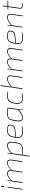

<svg xmlns="http://www.w3.org/2000/svg" viewBox="2572 -3312 960 6144"><g transform="rotate(-90 3052.0 -240.0)"><path d="M158 -679H168Q181 -679 179 -666L170 -604Q169 -593 158 -593H148Q134 -593 136 -606L145 -668Q146 -679 158 -679ZM80 0H56L124 -480H148Z M356 -480 341 -363Q411 -427 464.5 -459.5Q518 -492 567 -492Q693 -492 681 -368Q816 -492 901 -492Q1032 -492 1014 -360L963 0H939L990 -359Q998 -417 975.5 -443Q953 -469 897 -469Q852 -469 803.5 -439.5Q755 -410 678 -343L629 0H605L656 -359Q664 -417 641.5 -443Q619 -469 563 -469Q518 -469 468.5 -439.5Q419 -410 342 -342L294 0H270L338 -480Z M1232 -480 1218 -359Q1277 -424 1344.5 -458Q1412 -492 1462 -492Q1550 -492 1572.5 -433.5Q1595 -375 1574 -238Q1551 -87 1502.5 -37.5Q1454 12 1325 12Q1259 12 1167 2Q1165 39 1157 94L1139 220H1115L1146 0L1214 -480ZM1216 -330 1173 -17Q1282 -10 1322 -10Q1443 -10 1486 -54Q1529 -98 1550 -242Q1570 -361 1552.5 -415Q1535 -469 1462 -469Q1412 -469 1343.5 -432Q1275 -395 1216 -330Z M2077 -24 2080 -6Q2013 12 1891 12Q1773 12 1735.5 -45.5Q1698 -103 1719 -244Q1731 -321 1750 -370Q1769 -419 1801 -445.5Q1833 -472 1871 -482Q1909 -492 1967 -492Q2063 -492 2105.5 -460.5Q2148 -429 2128 -344Q2114 -286 2079.5 -262.5Q2045 -239 1969 -231L1738 -206Q1725 -92 1761 -51Q1797 -10 1901 -10Q1979 -10 2077 -24ZM1741 -227 1970 -253Q2037 -261 2064 -279.5Q2091 -298 2104 -346Q2109 -373 2110.5 -393Q2112 -413 2103 -426.5Q2094 -440 2083.5 -448.5Q2073 -457 2054 -462Q2035 -467 2017 -468.5Q1999 -470 1974 -470Q1916 -470 1881.5 -462.5Q1847 -455 1817.5 -430.5Q1788 -406 1771.5 -361Q1755 -316 1743 -241Z M2595 0 2610 -122Q2551 -57 2483.5 -22.5Q2416 12 2365 12Q2277 12 2253 -50Q2229 -112 2253 -242Q2277 -393 2325 -442.5Q2373 -492 2502 -492Q2573 -492 2681 -480L2613 0ZM2611 -151 2654 -463Q2545 -470 2505 -470Q2454 -470 2421.5 -464Q2389 -458 2364 -444Q2339 -430 2323.5 -401.5Q2308 -373 2297 -335.5Q2286 -298 2277 -238Q2255 -119 2273.5 -65Q2292 -11 2365 -11Q2415 -11 2483.5 -48.5Q2552 -86 2611 -151Z M3138 -23 3141 -5Q3065 12 2995 12Q2874 12 2831.5 -45.5Q2789 -103 2808 -242Q2827 -380 2884 -436Q2941 -492 3060 -492Q3142 -492 3194 -475L3187 -457Q3143 -469 3065 -469Q2954 -469 2903 -419.5Q2852 -370 2833 -239Q2815 -108 2851 -59.5Q2887 -11 2997 -11Q3077 -11 3138 -23Z M3397 -700 3367 -484Q3358 -420 3346 -363Q3498 -492 3596 -492Q3727 -492 3709 -360L3658 0H3634L3685 -359Q3693 -417 3670.5 -443Q3648 -469 3592 -469Q3542 -469 3485 -438Q3428 -407 3346 -339L3298 0H3274L3373 -700Z M3927 -480 3912 -363Q3982 -427 4035.5 -459.5Q4089 -492 4138 -492Q4264 -492 4252 -368Q4387 -492 4472 -492Q4603 -492 4585 -360L4534 0H4510L4561 -359Q4569 -417 4546.5 -443Q4524 -469 4468 -469Q4423 -469 4374.5 -439.5Q4326 -410 4249 -343L4200 0H4176L4227 -359Q4235 -417 4212.5 -443Q4190 -469 4134 -469Q4089 -469 4039.5 -439.5Q3990 -410 3913 -342L3865 0H3841L3909 -480Z M5085 -24 5088 -6Q5021 12 4899 12Q4781 12 4743.5 -45.5Q4706 -103 4727 -244Q4739 -321 4758 -370Q4777 -419 4809 -445.5Q4841 -472 4879 -482Q4917 -492 4975 -492Q5071 -492 5113.5 -460.5Q5156 -429 5136 -344Q5122 -286 5087.5 -262.5Q5053 -239 4977 -231L4746 -206Q4733 -92 4769 -51Q4805 -10 4909 -10Q4987 -10 5085 -24ZM4749 -227 4978 -253Q5045 -261 5072 -279.5Q5099 -298 5112 -346Q5117 -373 5118.5 -393Q5120 -413 5111 -426.5Q5102 -440 5091.5 -448.5Q5081 -457 5062 -462Q5043 -467 5025 -468.5Q5007 -470 4982 -470Q4924 -470 4889.5 -462.5Q4855 -455 4825.5 -430.5Q4796 -406 4779.5 -361Q4763 -316 4751 -241Z M5329 -480 5314 -363Q5467 -492 5565 -492Q5696 -492 5678 -360L5627 0H5603L5654 -359Q5662 -417 5639.5 -443Q5617 -469 5561 -469Q5511 -469 5453.5 -438Q5396 -407 5315 -341L5267 0H5243L5311 -480Z M5923 -458 5872 -95Q5860 -16 5940 -16H6029L6030 0Q5989 6 5945 6Q5834 6 5848 -96L5899 -458H5811L5814 -475L5902 -480L5923 -631H5947L5926 -480H6104L6100 -458Z"/></g></svg>

Font: Ezarion Thin
Style: Italic
Weight: 250
Italic angle: -8°
Designer: Natanael Gama
Version: Version 1.001;PS 001.001;hotconv 1.0.70;makeotf.lib2.5.58329